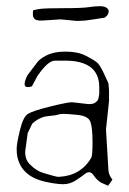

<svg xmlns="http://www.w3.org/2000/svg" viewBox="-20 -593 411 613"><path d="M85.9 -560.1Q91.8 -562 107.4 -564.5Q123 -566.9 182.6 -566.9Q242.2 -566.9 262.7 -570.1Q283.2 -573.2 298.8 -573.2Q314.5 -573.2 321.3 -567.4Q327.1 -562.5 327.1 -557.1Q327.1 -557.1 327.1 -556.2Q326.2 -548.8 322.3 -543.9L314.5 -536.6Q306.6 -535.6 273.4 -530.3Q250 -526.4 234.4 -526.4Q231.4 -526.4 228.5 -526.4Q225.6 -526.4 222.7 -526.4L173.8 -531.2L113.3 -527.3Q97.7 -527.3 91.8 -531.2Q85.9 -536.1 85 -544.9Q85 -544.9 85 -550.8Q85 -556.2 85.9 -560.1ZM67.4 -352.5Q67.4 -352.5 101.6 -397.5Q129.9 -424.8 174.8 -427.7Q182.6 -428.2 189.9 -428.2Q228.5 -428.2 253.9 -415Q284.2 -399.4 292 -391.6Q299.8 -383.8 312 -357.9Q324.2 -332 326.2 -327.1Q326.2 -322.3 328.1 -304.7V-270.5L318.4 -179.7L326.2 -49.8Q327.1 -34.2 338.9 -19.5L325.2 0L302.7 -9.8Q288.1 -19.5 281.2 -30.3Q274.4 -41 266.6 -43H260.7Q254.9 -41 249 -36.1Q243.2 -31.2 223.6 -18.1Q204.1 -4.9 182.1 -4.9Q160.2 -4.9 125 -12.7Q47.9 -29.8 35.2 -93.8Q33.2 -103.5 33.2 -118.7Q33.2 -133.8 43.5 -176.8Q53.7 -219.7 69.3 -229.5Q85 -239.3 140.1 -252.9Q195.3 -266.6 210 -266.6L261.7 -260.7H262.7Q278.3 -260.7 283.7 -265.1Q289.1 -269.5 290.5 -271Q292 -272.5 293 -274.9Q293.9 -277.3 294.4 -279.3Q294.9 -281.2 295.4 -284.7Q295.9 -288.1 296.4 -289.6Q296.9 -291 296.9 -294.9V-314.5Q296.9 -399.4 187.5 -399.4H155.3Q133.3 -399.4 99.6 -350.6L82 -317.4Q74.2 -314.9 68.8 -314.9Q58.6 -314.9 58.6 -324.7Q58.6 -334.5 67.4 -352.5ZM271.5 -89.8Q275.4 -96.7 275.4 -138.7Q275.4 -185.5 268.6 -204.1Q261.7 -222.7 228 -226.1Q194.3 -229.5 183.1 -229.5Q171.9 -229.5 165.5 -227.1Q159.2 -224.6 132.8 -222.2Q106.4 -219.7 83 -198.2L68.4 -168L61.5 -117.2Q60.5 -111.3 60.5 -106Q60.5 -82.5 76.2 -67.4Q96.7 -46.9 119.1 -40.5Q159.7 -28.3 166.5 -28.3H167Q238.3 -31.7 271.5 -89.8Z"/></svg>

Font: Drukaatie burti
Style: Thin
Weight: 100
Version: Version 0.14